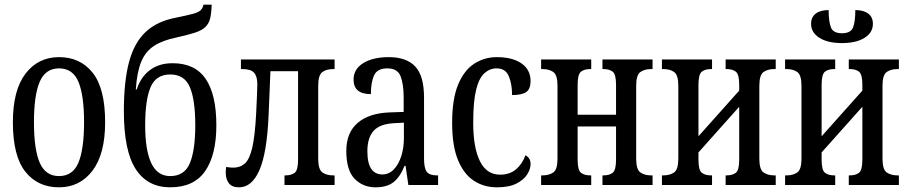

<svg xmlns="http://www.w3.org/2000/svg" viewBox="-20 -790 3879 820"><path d="M232 10Q141 10 88 -57Q35 -124 35 -268Q35 -405 89 -475.5Q143 -546 232 -546Q323 -546 376 -479Q429 -412 429 -268Q429 -132 375 -61Q321 10 232 10ZM232 -38Q291 -38 315 -95.5Q339 -153 339 -268Q339 -383 315 -440.5Q291 -498 232 -498Q174 -498 149.5 -440.5Q125 -383 125 -268Q125 -153 149.5 -95.5Q174 -38 232 -38Z M707 10Q610 10 559.5 -68Q509 -146 509 -315Q509 -444 531.5 -526.5Q554 -609 602.5 -654Q651 -699 729 -714Q778 -724 802.5 -730.5Q827 -737 836.5 -746Q846 -755 849 -770H884Q883 -734 877.5 -711.5Q872 -689 857 -674.5Q842 -660 812.5 -650.5Q783 -641 734 -630Q675 -618 638.5 -594.5Q602 -571 583.5 -527Q565 -483 560 -408H564Q581 -461 620 -490.5Q659 -520 717 -520Q813 -520 858.5 -453Q904 -386 904 -255Q904 -128 856 -59Q808 10 707 10ZM707 -38Q768 -38 791 -93.5Q814 -149 814 -255Q814 -363 791 -417.5Q768 -472 707 -472Q646 -472 623 -417.5Q600 -363 600 -255Q600 -149 626 -93.5Q652 -38 707 -38Z M1001 10Q970 10 957 -8Q944 -26 944 -53Q944 -59 944.5 -65Q945 -71 946 -77Q963 -74 976 -74Q1006 -74 1026 -92Q1046 -110 1057.5 -160Q1069 -210 1074 -305Q1076 -348 1077.5 -382Q1079 -416 1079 -430Q1079 -464 1065 -479.5Q1051 -495 1016 -495H1009V-536H1409V-495H1402Q1375 -495 1357 -482.5Q1339 -470 1339 -423V-113Q1339 -66 1357 -53.5Q1375 -41 1402 -41H1409V0H1195V-41H1200Q1224 -41 1238.5 -52Q1253 -63 1253 -108V-486H1135L1127 -295Q1120 -137 1088 -63.5Q1056 10 1001 10Z M1584 10Q1530 10 1494.5 -26.5Q1459 -63 1459 -145Q1459 -224 1508 -265.5Q1557 -307 1645 -310L1704 -312V-373Q1704 -430 1691 -464Q1678 -498 1634 -498Q1591 -498 1577.5 -468Q1564 -438 1564 -388Q1490 -388 1490 -450Q1490 -495 1531.5 -520.5Q1573 -546 1641 -546Q1715 -546 1753 -506.5Q1791 -467 1791 -372V-113Q1791 -71 1803 -56Q1815 -41 1845 -41H1851V0H1724L1712 -82H1708Q1688 -33 1660 -11.5Q1632 10 1584 10ZM1613 -45Q1641 -45 1661.5 -66Q1682 -87 1693.5 -122.5Q1705 -158 1705 -200V-266L1665 -264Q1602 -261 1575.5 -231Q1549 -201 1549 -145Q1549 -93 1565.5 -69Q1582 -45 1613 -45Z M2102 10Q2047 10 2004 -18Q1961 -46 1936 -106.5Q1911 -167 1911 -265Q1911 -367 1936.5 -428.5Q1962 -490 2005.5 -518Q2049 -546 2101 -546Q2169 -546 2207.5 -519Q2246 -492 2246 -444Q2246 -410 2227.5 -397Q2209 -384 2167 -384Q2167 -431 2153 -464.5Q2139 -498 2101 -498Q2072 -498 2049 -477.5Q2026 -457 2013.5 -407Q2001 -357 2001 -266Q2001 -160 2029.5 -102Q2058 -44 2116 -44Q2157 -44 2184 -67Q2211 -90 2224 -127Q2235 -121 2240.5 -112Q2246 -103 2246 -89Q2246 -68 2231.5 -45Q2217 -22 2185.5 -6Q2154 10 2102 10Z M2291 0V-41H2298Q2325 -41 2343 -53.5Q2361 -66 2361 -113V-423Q2361 -470 2343 -482.5Q2325 -495 2298 -495H2291V-536H2505V-495H2500Q2476 -495 2461.5 -484Q2447 -473 2447 -428V-300H2611V-428Q2611 -473 2596.5 -484Q2582 -495 2558 -495H2553V-536H2767V-495H2760Q2733 -495 2715 -482.5Q2697 -470 2697 -423V-113Q2697 -66 2715 -53.5Q2733 -41 2760 -41H2767V0H2553V-41H2558Q2582 -41 2596.5 -52Q2611 -63 2611 -108V-250H2447V-108Q2447 -63 2461.5 -52Q2476 -41 2500 -41H2505V0Z M2807 0V-41H2814Q2841 -41 2859 -53.5Q2877 -66 2877 -113V-423Q2877 -470 2859 -482.5Q2841 -495 2814 -495H2807V-536H3021V-495H3016Q2992 -495 2977.5 -484Q2963 -473 2963 -428V-208L3137 -403V-428Q3137 -473 3122.5 -484Q3108 -495 3084 -495H3079V-536H3293V-495H3286Q3259 -495 3241 -482.5Q3223 -470 3223 -423V-113Q3223 -66 3241 -53.5Q3259 -41 3286 -41H3293V0H3079V-41H3084Q3108 -41 3122.5 -52Q3137 -63 3137 -108V-334L2963 -139V-108Q2963 -63 2977.5 -52Q2992 -41 3016 -41H3021V0Z M3333 0V-41H3340Q3367 -41 3385 -53.5Q3403 -66 3403 -113V-423Q3403 -470 3385 -482.5Q3367 -495 3340 -495H3333V-536H3547V-495H3542Q3518 -495 3503.5 -484Q3489 -473 3489 -428V-208L3663 -403V-428Q3663 -473 3648.5 -484Q3634 -495 3610 -495H3605V-536H3819V-495H3812Q3785 -495 3767 -482.5Q3749 -470 3749 -423V-113Q3749 -66 3767 -53.5Q3785 -41 3812 -41H3819V0H3605V-41H3610Q3634 -41 3648.5 -52Q3663 -63 3663 -108V-334L3489 -139V-108Q3489 -63 3503.5 -52Q3518 -41 3542 -41H3547V0ZM3576 -606Q3515 -606 3479.5 -628.5Q3444 -651 3444 -688Q3444 -717 3464 -732Q3484 -747 3519 -747Q3519 -699 3528.5 -673.5Q3538 -648 3576 -648Q3614 -648 3623.5 -673.5Q3633 -699 3633 -747Q3668 -747 3688 -732Q3708 -717 3708 -688Q3708 -651 3672.5 -628.5Q3637 -606 3576 -606Z"/></svg>

Font: Noto Serif ExtraCondensed
Style: Regular
Weight: 400
Width: 2
Designer: Monotype Design Team
Foundry: Monotype Imaging Inc.
Version: Version 2.015